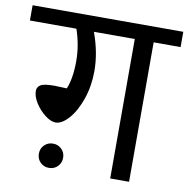

<svg xmlns="http://www.w3.org/2000/svg" viewBox="-98 -765 827 842"><g transform="rotate(10 315.5 -344.0)"><path d="M651 -621H531V0H447V-621H265Q297 -533 297 -452Q297 -385 277 -327Q257 -269 226.5 -234.5Q196 -200 168 -200Q147 -200 121 -220Q95 -240 77 -268.5Q59 -297 59 -322Q59 -338 73.5 -348Q88 -358 135 -358Q145 -358 191 -356Q211 -404 211 -481Q211 -551 187 -621H-20V-689H651ZM120 -53Q120 -76 135.5 -91.5Q151 -107 174 -107Q197 -107 212.5 -91.5Q228 -76 228 -53Q228 -30 212.5 -14.5Q197 1 174 1Q151 1 135.5 -14.5Q120 -30 120 -53Z"/></g></svg>

Font: FiraGOUPP
Style: Medium
Weight: 400
Designer: bBox Type
Foundry: bBox Type GmbH
Version: Version 1.001